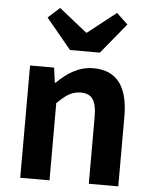

<svg xmlns="http://www.w3.org/2000/svg" viewBox="-58 -906 757 954"><g transform="rotate(5 320.5 -429.0)"><path d="M79 0H225V-385C267 -426 296 -448 342 -448C397 -448 421 -417 421 -331V0H568V-349C568 -490 516 -574 395 -574C319 -574 262 -534 213 -486H209L199 -560H79ZM270 -654H419L543 -805L487 -858L346 -747H342L203 -858L145 -805Z"/></g></svg>

Font: Genne Gothic Bold
Style: Regular
Weight: 700
Designer: Ryoko NISHIZUKA (kana & ideographs); Paul D. Hunt (Latin, Greek & Cyrillic); Wenlong ZHANG (bopomofo); Sandoll Communica
Foundry: Adobe Systems Incorporated
Version: Version 1.004;PS 1.004;hotconv 16.6.51;makeotf.lib2.5.65220